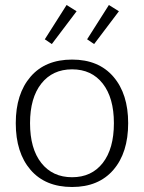

<svg xmlns="http://www.w3.org/2000/svg" viewBox="-20 -736 577 767"><path d="M159 -579 246 -716 286 -691 187 -560ZM328 -579 415 -716 455 -691 356 -560ZM43 -244Q43 -361 102 -429.5Q161 -498 268 -498Q374 -498 433 -429.5Q492 -361 492 -244Q492 -126 433 -57.5Q374 11 268 11Q161 11 102 -57.5Q43 -126 43 -244ZM435 -244Q435 -345 390.5 -402Q346 -459 268 -459Q190 -459 145 -402Q100 -345 100 -244Q100 -142 145 -85Q190 -28 268 -28Q346 -28 390.5 -85Q435 -142 435 -244Z"/></svg>

Font: Maitree Light
Style: Regular
Weight: 300
Designer: CadsonDemak Team
Foundry: CadsonDemak
Version: Version 1.001